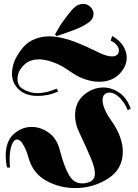

<svg xmlns="http://www.w3.org/2000/svg" viewBox="-20 -915 701 977"><path d="M605 -399Q591 -418 576 -429Q566 -437 556 -440.5Q546 -444 537 -444Q522 -444 512 -434.5Q502 -425 502 -405Q502 -387 511.5 -362.5Q521 -338 543 -306Q576 -260 590.5 -219.5Q605 -179 605 -144Q605 -54 529.5 -6Q454 42 362 42Q285 42 217 5.5Q149 -31 126 -109Q120 -131 113.5 -147.5Q107 -164 100 -175Q92 -191 83.5 -198Q75 -205 67 -205Q51 -206 40 -178Q29 -150 29 -104Q29 -94 29.5 -83.5Q30 -73 31 -62L16 -63Q12 -79 10.5 -94Q9 -109 9 -122Q9 -196 49.5 -232.5Q90 -269 140 -269H144Q189 -268 228.5 -239.5Q268 -211 283 -156Q284 -153 284.5 -150.5Q285 -148 286 -145Q307 -65 331.5 -23.5Q356 18 397 18H407Q412 18 417 16Q441 12 452 0Q463 -12 463 -32Q463 -61 442 -111Q421 -161 386 -235Q373 -261 367.5 -284Q362 -307 362 -328Q362 -393 406 -431Q450 -469 505 -470H510Q552 -468 589 -442Q626 -416 645 -362L630 -354Q619 -381 605 -399ZM268 -465 276 -449Q248 -437 222.5 -432Q197 -427 174 -427Q113 -426 77 -458.5Q41 -491 41 -541Q41 -563 48 -587.5Q55 -612 71 -637Q102 -689 142.5 -709.5Q183 -730 228 -730Q244 -730 261 -728Q278 -726 295 -722Q328 -715 361.5 -702Q395 -689 425 -675Q442 -667 458 -659.5Q474 -652 488 -645Q508 -636 523 -632Q538 -628 549 -628Q568 -628 576.5 -636.5Q585 -645 585 -656Q585 -659 584.5 -662.5Q584 -666 583 -670Q579 -681 568.5 -691.5Q558 -702 543 -708L551 -732Q589 -710 606.5 -681.5Q624 -653 625 -623Q625 -576 586.5 -537.5Q548 -499 484 -499Q453 -499 416 -510.5Q379 -522 339 -550Q291 -584 251.5 -598Q212 -612 181 -613Q134 -613 107 -589Q80 -565 72 -537Q71 -531 70 -525.5Q69 -520 69 -514Q69 -498 75 -484.5Q81 -471 94 -464Q97 -462 102 -459Q107 -456 114 -453Q124 -449 138 -445Q152 -441 171 -441Q190 -441 214 -446Q238 -451 268 -464ZM260 -740Q265 -749 271.5 -760Q278 -771 285 -783Q290 -791 295.5 -799Q301 -807 307 -815Q320 -833 332.5 -848.5Q345 -864 354 -873Q366 -885 378 -890Q390 -895 401 -895Q424 -896 440 -880Q456 -864 456 -844Q456 -833 450.5 -822Q445 -811 433 -802Q426 -797 418 -792Q410 -787 401 -782Q380 -771 348.5 -759.5Q317 -748 268 -731ZM646 -362H645L646 -361Z"/></svg>

Font: Fette UNZ Fraktur
Style: Regular
Weight: 900
Foundry: UNZ1 Extensions by Catfonts.de
Version: Version 0.000 2012 initial release